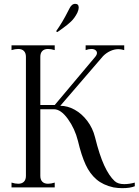

<svg xmlns="http://www.w3.org/2000/svg" viewBox="-20 -976 722 1000"><path d="M627 -17Q653 -17 682 -25V-6Q658 4 616 4Q595 4 571 0Q517 -12 482.5 -41.5Q448 -71 426 -118.5Q404 -166 386 -242Q370 -306 333.5 -356.5Q297 -407 261 -407H190V-60Q190 -40 200.5 -29.5Q211 -19 230 -19Q246 -19 265 -25V0H40V-25Q59 -19 75 -19Q94 -19 104.5 -29.5Q115 -40 115 -60V-680Q115 -700 104.5 -710.5Q94 -721 75 -721Q59 -721 40 -715V-740H265V-715Q246 -721 230 -721Q211 -721 200.5 -710.5Q190 -700 190 -680V-429H265L476 -680Q485 -691 485 -700Q485 -709 477 -715Q469 -721 456 -721Q442 -721 426 -715V-740H627V-715Q610 -720 597 -720Q576 -720 555 -710.5Q534 -701 517 -684L294 -425Q332 -425 369 -404.5Q406 -384 434.5 -346.5Q463 -309 475 -261Q498 -168 523 -114Q548 -60 577 -33Q594 -17 627 -17ZM334 -917Q336 -920 341.5 -931.5Q347 -943 354.5 -949.5Q362 -956 372 -956Q390 -956 390 -936Q390 -926 383 -910Q369 -882 350 -864Q331 -846 309 -830.5Q287 -815 279 -809L272 -813Q306 -861 334 -917Z"/></svg>

Font: Viaoda Libre
Style: Regular
Weight: 400
Designer: Gydient
Version: Version 2.000